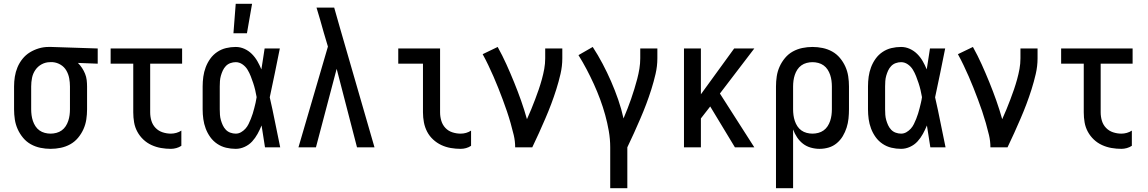

<svg xmlns="http://www.w3.org/2000/svg" viewBox="-20 -775 6040 1010"><path d="M246 8Q219 8 192.5 2.5Q166 -3 142.5 -16Q119 -29 101.5 -50Q84 -71 73 -95.5Q62 -120 58 -146.5Q54 -173 54 -200V-320Q54 -346 58 -371.5Q62 -397 72 -421Q82 -445 98.5 -465.5Q115 -486 137 -499.5Q159 -513 184 -520.5Q209 -528 235 -528H250L494 -520V-440L390 -444Q402 -432 411.5 -417.5Q421 -403 427.5 -387Q434 -371 436 -354Q438 -337 438 -320V-200Q438 -173 434 -146.5Q430 -120 419 -95.5Q408 -71 390.5 -50Q373 -29 349.5 -16Q326 -3 299.5 2.5Q273 8 246 8ZM246 -72Q261 -72 276.5 -76Q292 -80 304.5 -89Q317 -98 325.5 -111Q334 -124 339 -139Q344 -154 346 -169.5Q348 -185 348 -200V-320Q348 -342 344 -363.5Q340 -385 329 -404Q318 -423 299 -434.5Q280 -446 258 -448H243Q220 -448 199.5 -437Q179 -426 166 -407Q153 -388 148.5 -365.5Q144 -343 144 -320V-200Q144 -185 146 -169.5Q148 -154 153 -139Q158 -124 166.5 -111Q175 -98 187.5 -89Q200 -80 215.5 -76Q231 -72 246 -72Z M879 8Q853 8 827 3.5Q801 -1 777 -12Q753 -23 734 -41Q715 -59 702.5 -82Q690 -105 685.5 -131Q681 -157 681 -184V-440H562V-520H938V-440H770V-184Q770 -161 776.5 -139.5Q783 -118 798.5 -102Q814 -86 835.5 -79Q857 -72 879 -72Q893 -72 907.5 -76Q922 -80 934 -88V-8Q922 0 907.5 4Q893 8 879 8Z M1220 8Q1194 8 1169 2Q1144 -4 1122.5 -18.5Q1101 -33 1086 -54Q1071 -75 1062 -99Q1053 -123 1049.5 -148.5Q1046 -174 1046 -200V-320Q1046 -346 1049.5 -371.5Q1053 -397 1062 -421Q1071 -445 1086 -466Q1101 -487 1122.5 -501.5Q1144 -516 1169 -522Q1194 -528 1220 -528Q1244 -528 1266 -518Q1288 -508 1305 -491Q1322 -474 1334 -453Q1346 -432 1355 -410Q1359 -437 1363.5 -464.5Q1368 -492 1372 -520H1452Q1439 -456 1426 -391.5Q1413 -327 1399 -263Q1414 -198 1427 -132Q1440 -66 1454 0H1374Q1370 -29 1365 -57.5Q1360 -86 1356 -115Q1347 -93 1335 -71Q1323 -49 1306.5 -31Q1290 -13 1267 -2.5Q1244 8 1220 8ZM1220 -72Q1235 -72 1248 -79.5Q1261 -87 1271 -98Q1281 -109 1287.5 -122.5Q1294 -136 1299.5 -149.5Q1305 -163 1309.5 -177.5Q1314 -192 1317.5 -206Q1321 -220 1324.5 -234.5Q1328 -249 1330 -264Q1327 -282 1322.5 -301Q1318 -320 1312 -338Q1306 -356 1299 -374Q1292 -392 1282 -408.5Q1272 -425 1255.5 -436.5Q1239 -448 1220 -448Q1206 -448 1192 -443Q1178 -438 1168 -427.5Q1158 -417 1152 -404Q1146 -391 1142 -377Q1138 -363 1137 -348.5Q1136 -334 1136 -320V-200Q1136 -186 1137 -171.5Q1138 -157 1142 -143Q1146 -129 1152 -116Q1158 -103 1168 -92.5Q1178 -82 1192 -77Q1206 -72 1220 -72ZM1208 -600 1220 -755H1306L1279 -600Z M1550 0 1705 -530 1683 -604Q1674 -637 1664.5 -669.5Q1655 -702 1645 -735H1738L1769 -626L1950 0H1858L1751 -413L1642 0Z M2403 8Q2377 8 2351 3.5Q2325 -1 2301.5 -12Q2278 -23 2258.5 -41Q2239 -59 2227 -82Q2215 -105 2210 -131Q2205 -157 2205 -184V-440H2075V-520H2295V-184Q2295 -161 2301.5 -139.5Q2308 -118 2323 -102Q2338 -86 2359.5 -79Q2381 -72 2403 -72Q2418 -72 2432 -76Q2446 -80 2458 -88V-8Q2446 0 2432 4Q2418 8 2403 8Z M2690 0Q2690 -33 2682.5 -64.5Q2675 -96 2666 -127.5Q2657 -159 2646.5 -190Q2636 -221 2624.5 -251.5Q2613 -282 2601 -312.5Q2589 -343 2576 -372.5Q2563 -402 2549 -431.5Q2535 -461 2519 -490L2598 -528Q2623 -483 2644 -436.5Q2665 -390 2684.5 -342Q2704 -294 2721 -246Q2738 -198 2752 -148Q2764 -174 2774.5 -200Q2785 -226 2795 -252Q2805 -278 2814 -304.5Q2823 -331 2830.5 -358Q2838 -385 2843 -412.5Q2848 -440 2848 -468V-520H2938V-468Q2938 -427 2928.5 -386Q2919 -345 2906.5 -305.5Q2894 -266 2879.5 -227.5Q2865 -189 2848.5 -151Q2832 -113 2815 -75Q2798 -37 2780 0Z M3190 215V0Q3190 -43 3182.5 -86Q3175 -129 3163.5 -170.5Q3152 -212 3137 -252.5Q3122 -293 3104 -332.5Q3086 -372 3066 -410Q3046 -448 3023 -485L3098 -528Q3126 -485 3150 -439.5Q3174 -394 3194.5 -347Q3215 -300 3232 -251Q3249 -202 3260 -152Q3271 -178 3281 -203.5Q3291 -229 3300 -255Q3309 -281 3317 -307Q3325 -333 3332 -359.5Q3339 -386 3343.5 -413.5Q3348 -441 3348 -468V-520H3438V-468Q3438 -427 3428.5 -386Q3419 -345 3406.5 -305.5Q3394 -266 3379.5 -227.5Q3365 -189 3348.5 -151Q3332 -113 3315 -75Q3298 -37 3280 0V215Z M3846 0 3716 -215 3667 -152V0H3578V-520H3667V-279L3842 -520H3948L3767 -283L3948 0Z M4062 215V-320Q4062 -347 4066 -373.5Q4070 -400 4081 -424.5Q4092 -449 4109.5 -470Q4127 -491 4150.5 -504Q4174 -517 4200.5 -522.5Q4227 -528 4254 -528Q4281 -528 4307.5 -522.5Q4334 -517 4357.5 -504Q4381 -491 4398.5 -470Q4416 -449 4427 -424.5Q4438 -400 4442 -373.5Q4446 -347 4446 -320V-200Q4446 -176 4443.5 -151.5Q4441 -127 4433.5 -103.5Q4426 -80 4413.5 -59Q4401 -38 4382 -22Q4363 -6 4339.5 1Q4316 8 4291 8Q4268 8 4245 1.5Q4222 -5 4204 -19Q4186 -33 4173 -52.5Q4160 -72 4152 -94V215ZM4254 -72Q4269 -72 4284.5 -76Q4300 -80 4312.5 -89Q4325 -98 4333.5 -111Q4342 -124 4347 -139Q4352 -154 4354 -169.5Q4356 -185 4356 -200V-320Q4356 -335 4354 -350.5Q4352 -366 4347 -381Q4342 -396 4333.5 -409Q4325 -422 4312.5 -431Q4300 -440 4284.5 -444Q4269 -448 4254 -448Q4239 -448 4223.5 -444Q4208 -440 4195.5 -431Q4183 -422 4174.5 -409Q4166 -396 4161 -381Q4156 -366 4154 -350.5Q4152 -335 4152 -320V-200Q4152 -185 4154 -169.5Q4156 -154 4161 -139Q4166 -124 4174.5 -111Q4183 -98 4195.5 -89Q4208 -80 4223.5 -76Q4239 -72 4254 -72Z M4720 8Q4694 8 4669 2Q4644 -4 4622.5 -18.5Q4601 -33 4586 -54Q4571 -75 4562 -99Q4553 -123 4549.5 -148.5Q4546 -174 4546 -200V-320Q4546 -346 4549.5 -371.5Q4553 -397 4562 -421Q4571 -445 4586 -466Q4601 -487 4622.5 -501.5Q4644 -516 4669 -522Q4694 -528 4720 -528Q4744 -528 4766 -518Q4788 -508 4805 -491Q4822 -474 4834 -453Q4846 -432 4855 -410Q4859 -437 4863.5 -464.5Q4868 -492 4872 -520H4952Q4939 -456 4926 -391.5Q4913 -327 4899 -263Q4914 -198 4927 -132Q4940 -66 4954 0H4874Q4870 -29 4865 -57.5Q4860 -86 4856 -115Q4847 -93 4835 -71Q4823 -49 4806.5 -31Q4790 -13 4767 -2.5Q4744 8 4720 8ZM4720 -72Q4735 -72 4748 -79.5Q4761 -87 4771 -98Q4781 -109 4787.5 -122.5Q4794 -136 4799.5 -149.5Q4805 -163 4809.5 -177.5Q4814 -192 4817.5 -206Q4821 -220 4824.5 -234.5Q4828 -249 4830 -264Q4827 -282 4822.5 -301Q4818 -320 4812 -338Q4806 -356 4799 -374Q4792 -392 4782 -408.5Q4772 -425 4755.5 -436.5Q4739 -448 4720 -448Q4706 -448 4692 -443Q4678 -438 4668 -427.5Q4658 -417 4652 -404Q4646 -391 4642 -377Q4638 -363 4637 -348.5Q4636 -334 4636 -320V-200Q4636 -186 4637 -171.5Q4638 -157 4642 -143Q4646 -129 4652 -116Q4658 -103 4668 -92.5Q4678 -82 4692 -77Q4706 -72 4720 -72Z M5190 0Q5190 -33 5182.5 -64.5Q5175 -96 5166 -127.5Q5157 -159 5146.5 -190Q5136 -221 5124.5 -251.5Q5113 -282 5101 -312.5Q5089 -343 5076 -372.5Q5063 -402 5049 -431.5Q5035 -461 5019 -490L5098 -528Q5123 -483 5144 -436.5Q5165 -390 5184.5 -342Q5204 -294 5221 -246Q5238 -198 5252 -148Q5264 -174 5274.5 -200Q5285 -226 5295 -252Q5305 -278 5314 -304.5Q5323 -331 5330.5 -358Q5338 -385 5343 -412.5Q5348 -440 5348 -468V-520H5438V-468Q5438 -427 5428.5 -386Q5419 -345 5406.5 -305.5Q5394 -266 5379.5 -227.5Q5365 -189 5348.5 -151Q5332 -113 5315 -75Q5298 -37 5280 0Z M5879 8Q5853 8 5827 3.5Q5801 -1 5777 -12Q5753 -23 5734 -41Q5715 -59 5702.5 -82Q5690 -105 5685.5 -131Q5681 -157 5681 -184V-440H5562V-520H5938V-440H5770V-184Q5770 -161 5776.5 -139.5Q5783 -118 5798.5 -102Q5814 -86 5835.5 -79Q5857 -72 5879 -72Q5893 -72 5907.5 -76Q5922 -80 5934 -88V-8Q5922 0 5907.5 4Q5893 8 5879 8Z"/></svg>

Font: Iosevka Fixed Medium
Style: Regular
Weight: 500
Monospace: yes
Designer: Belleve Invis
Foundry: Belleve Invis
Version: Version 32.3.0